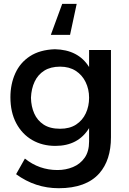

<svg xmlns="http://www.w3.org/2000/svg" viewBox="-20 -796 680 1014"><path d="M290 198Q166.5 198 65 124L111.5 41.5Q187 102 283.5 102Q327.5 102 365.5 86.2Q403.5 70.5 427 37.2Q450.5 4 450.5 -49V-119.5Q393 -25.5 272.5 -25.5Q203.5 -25.5 150 -56.5Q96.5 -87.5 65.8 -145.2Q35 -203 35 -282.5Q35 -351.5 60.5 -408.2Q86 -465 138 -499Q190 -533 269.5 -536Q393.5 -533.5 450.5 -442V-532H566V-71Q566 49.5 504.5 119.5Q435 198 290 198ZM297.5 -116Q348 -116 382 -138.2Q416 -160.5 433.2 -197.8Q450.5 -235 450.5 -279.5Q450.5 -325 432.2 -362.5Q414 -400 379.8 -422Q345.5 -444 297.5 -444Q247.5 -444 214 -423Q180.5 -402 163 -365Q145.5 -328 143.5 -279.5Q144.5 -233.5 160.8 -196.8Q177 -160 210.5 -138Q244 -116 297.5 -116ZM350 -612H248.5L308.5 -775.5H385Z"/></svg>

Font: Argentum Novus Medium
Style: Regular
Weight: 500
Designer: Julieta Ulanovsky (font) & Cristiano Sobral (main changes)
Foundry: Julieta Ulanovsky (font) & Cristiano Sobral (main changes)
Version: Version 3.00;November 27, 2020;FontCreator 13.0.0.2655 64-bi